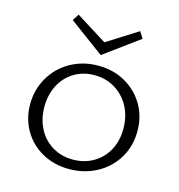

<svg xmlns="http://www.w3.org/2000/svg" viewBox="-102 -757 795 852"><g transform="rotate(15 296.0 -330.5)"><path d="M296 -519 136 -637 155 -667 297 -578 438 -667 457 -637ZM541 -235Q541 -166 508 -111Q475 -56 417.5 -25Q360 6 291 6Q222 6 167 -24.5Q112 -55 81 -108.5Q50 -162 50 -228Q50 -295 82.5 -351Q115 -407 172 -439Q229 -471 299 -471Q368 -471 423 -440Q478 -409 509.5 -355.5Q541 -302 541 -235ZM478 -229Q478 -286 454 -330.5Q430 -375 388 -400.5Q346 -426 294 -426Q242 -426 201 -401.5Q160 -377 137 -333Q114 -289 114 -233Q114 -177 137.5 -132.5Q161 -88 202.5 -63.5Q244 -39 296 -39Q348 -39 389.5 -63Q431 -87 454.5 -130Q478 -173 478 -229Z"/></g></svg>

Font: Ysabeau SC Semilight
Style: Regular
Weight: 300
Designer: Christian Thalmann (Catharsis Fonts)
Version: Version 0.003